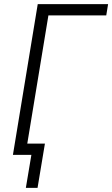

<svg xmlns="http://www.w3.org/2000/svg" viewBox="-20 -755 547 936"><path d="M106 161 133 0H43L164 -735H507L498 -680H216L113 -55H199L163 161Z"/></svg>

Font: Iosevka Light Oblique
Style: Regular
Weight: 300
Italic angle: -9°
Monospace: yes
Designer: Belleve Invis
Foundry: Belleve Invis
Version: Version 32.5.0; ttfautohint (v1.8.4)